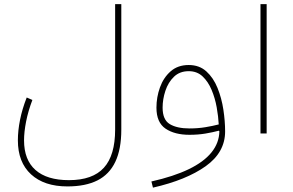

<svg xmlns="http://www.w3.org/2000/svg" viewBox="-20 -634 1390 912"><path d="M307.6 221.7Q203.1 221.7 148.7 173.6Q94.2 125.5 94.2 32.7Q94.2 -7.3 104 -56.9Q113.8 -106.4 133.8 -159.2L106.9 -170.9Q85.4 -116.2 75.2 -64.9Q64.9 -13.7 64.9 32.7Q64.9 136.7 127.4 194.1Q189.9 251.5 300.3 251.5Q386.2 251.5 442.9 222.9Q499.5 194.3 527.8 134.5Q556.2 74.7 556.2 -18.6V-614.3H526.9V-18.6Q526.9 104 473.4 162.8Q419.9 221.7 307.6 221.7Z M1022 -10.3Q1021 44.9 984.4 90.1Q947.8 135.3 876.5 169.7Q805.2 204.1 699.2 228L706.5 257.3Q864.7 221.2 957 155.5Q1049.3 89.8 1049.3 -9.8Q1049.3 -58.6 1041 -113.3Q1032.7 -168 1013.2 -216.3Q993.7 -264.6 960.2 -294.9Q926.8 -325.2 876.5 -325.2Q824.7 -325.2 790.5 -295.2Q756.3 -265.1 739.7 -218.5Q723.1 -171.9 723.1 -122.6Q723.1 -52.2 766.4 -22.9Q809.6 6.3 879.9 6.3Q920.4 6.3 955.3 0.5Q990.2 -5.4 1019.5 -13.2ZM1019 -43Q990.7 -35.6 955.6 -29.8Q920.4 -23.9 879.9 -23.9Q820.8 -23.9 786.6 -44.4Q752.4 -64.9 752.4 -122.6Q752.4 -162.6 765.6 -202.6Q778.8 -242.7 806.2 -269.3Q833.5 -295.9 876.5 -295.9Q916 -295.9 942.4 -271Q968.8 -246.1 985.1 -207Q1001.5 -168 1009.3 -124.3Q1017.1 -80.6 1019 -43Z M1246.6 0V-614.3H1217.3V0Z"/></svg>

Font: Estedad VF
Style: Regular
Weight: 100
Designer: Amin Abedi
Version: Version 7.3